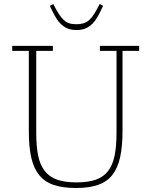

<svg xmlns="http://www.w3.org/2000/svg" viewBox="-20 -927 756 959"><path d="M360 12Q294 12 249 -3Q204 -18 176.5 -51.5Q149 -85 136.5 -138.5Q124 -192 124 -270V-673H41V-698H244V-673H161V-264Q161 -197 170.5 -150Q180 -103 203.5 -73Q227 -43 265.5 -29.5Q304 -16 362 -16Q420 -16 458.5 -29.5Q497 -43 520 -73Q543 -103 552.5 -150Q562 -197 562 -264V-673H479V-698H675V-673H592V-273Q592 -196 580 -141.5Q568 -87 541 -53Q514 -19 469.5 -3.5Q425 12 360 12ZM362 -777Q334 -777 314.5 -786Q295 -795 280 -811Q265 -827 253 -849.5Q241 -872 229 -898L246 -907L262 -877Q274 -856 284.5 -842.5Q295 -829 306.5 -820.5Q318 -812 331.5 -809Q345 -806 362 -806Q396 -806 417.5 -820.5Q439 -835 462 -877L478 -907L495 -898Q483 -872 471 -849.5Q459 -827 444 -811Q429 -795 409.5 -786Q390 -777 362 -777Z"/></svg>

Font: IBM Plex Serif ExtLt
Style: Regular
Weight: 200
Designer: Mike Abbink, Paul van der Laan, Pieter van Rosmalen
Foundry: Bold Monday
Version: Version 3.001